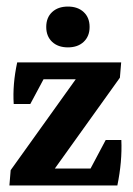

<svg xmlns="http://www.w3.org/2000/svg" viewBox="-20 -568 408 588"><path d="M8.8 0 12.7 -46.9 211.9 -325.2H113.3L72.8 -249.5H22Q18.1 -309.6 32.7 -377H351.1L347.2 -330.1L147.9 -51.8H257.3L303.7 -139.2H351.6Q354.5 -73.2 339.4 0ZM188 -422.9Q157.7 -422.9 139.6 -439.9Q121.6 -457 121.6 -485.4Q121.6 -514.2 139.6 -531Q157.7 -547.9 188 -547.9Q218.3 -547.9 236.3 -531Q254.4 -514.2 254.4 -485.4Q254.4 -457 236.3 -439.9Q218.3 -422.9 188 -422.9Z"/></svg>

Font: Markazi Text
Style: Bold
Weight: 700
Designer: Borna Izadpanah (Arabic designer), Fiona Ross (Arabic design director) and Florian Runge (Latin designer)
Foundry: Borna Izadpanah and Florian Runge
Version: Version 1.001; ttfautohint (v1.8.3)